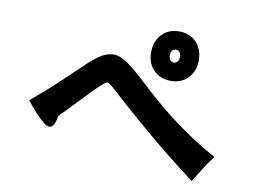

<svg xmlns="http://www.w3.org/2000/svg" viewBox="-72 -816 1144 861"><g transform="rotate(10 500.0 -385.5)"><path d="M787 -597Q787 -549 757 -517.5Q727 -486 679 -486Q631 -486 600.5 -516.5Q570 -547 570 -597Q570 -648 600 -679.5Q630 -711 679 -711Q727 -711 757 -679.5Q787 -648 787 -597ZM701 -598Q701 -613 694.5 -620.5Q688 -628 679 -628Q655 -628 655 -598Q655 -584 661.5 -576.5Q668 -569 679 -569Q687 -569 694 -576.5Q701 -584 701 -598ZM931 -184Q916 -165 897.5 -136.5Q879 -108 849 -60Q728 -152 645.5 -221.5Q563 -291 511 -337.5Q459 -384 433.5 -407Q408 -430 401 -429Q395 -430 378 -415Q361 -400 336 -374.5Q311 -349 279 -315Q247 -281 210 -244Q204 -211 196 -200Q188 -189 178 -189Q166 -189 149 -203.5Q132 -218 115 -236Q98 -254 85 -270.5Q72 -287 69 -290Q151 -359 202 -408Q253 -457 287.5 -489.5Q322 -522 347 -538.5Q372 -555 404 -558Q428 -559 453.5 -544.5Q479 -530 510 -503.5Q541 -477 580 -440.5Q619 -404 669.5 -362Q720 -320 784.5 -274.5Q849 -229 931 -184Z"/></g></svg>

Font: D2Coding ligature
Style: Bold
Weight: 700
Monospace: yes
Designer: Yong-Rak Park; Jeong-Hwan Yoon; Sang-Min Lee;
Foundry: NHN Corporation
Version: Version 1.3.2; Build 20180524